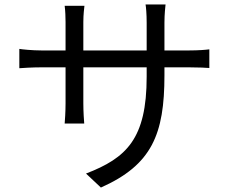

<svg xmlns="http://www.w3.org/2000/svg" viewBox="-20 -798 1040 864"><path d="M720 -459V-495H830C874 -495 911 -493 922 -492V-576C908 -574 874 -571 830 -571H720V-696C720 -735 724 -768 725 -778H635C637 -768 640 -735 640 -696V-571H355V-699C355 -734 359 -762 360 -772H271C274 -749 275 -720 275 -699V-571H167C125 -571 76 -576 67 -578V-491C79 -492 124 -495 167 -495H275V-333C275 -295 272 -252 271 -242H359C358 -252 355 -296 355 -333V-495H640V-453C640 -173 549 -87 367 -17L434 46C663 -56 720 -193 720 -459Z"/></svg>

Font: Source Han Sans HK
Style: Regular
Weight: 400
Designer: Ryoko NISHIZUKA 西塚涼子 (kana, bopomofo & ideographs); Paul D. Hunt (Latin, Greek & Cyrillic); Sandoll Communications 산돌커뮤니
Foundry: Adobe
Version: Version 2.000;hotconv 1.0.107;makeotfexe 2.5.65593